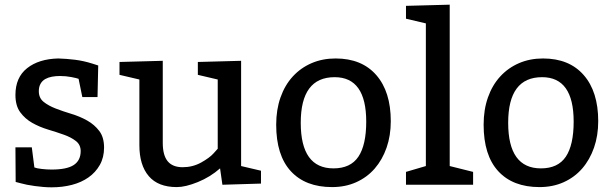

<svg xmlns="http://www.w3.org/2000/svg" viewBox="-20 -790 2618 821"><path d="M46 -160H116L127 -74Q137 -70 158.5 -67.5Q180 -65 201 -65Q266 -65 295.5 -84.5Q325 -104 325 -144Q325 -171 304.5 -187Q284 -203 253 -214Q222 -225 185.5 -236Q149 -247 118 -264.5Q87 -282 66.5 -310Q46 -338 46 -384Q46 -459 96 -498.5Q146 -538 229 -540Q264 -539 300.5 -534.5Q337 -530 375 -518L400 -510L397 -375H332L316 -453Q308 -456 285 -460.5Q262 -465 236 -465Q218 -465 202 -462Q186 -459 173.5 -452Q161 -445 153.5 -432Q146 -419 146 -400Q146 -371 166.5 -354.5Q187 -338 218 -326Q249 -314 285.5 -303Q322 -292 353 -274.5Q384 -257 404.5 -230Q425 -203 425 -159Q425 -117 407 -85Q389 -53 358.5 -31.5Q328 -10 287.5 0.5Q247 11 201 11Q184 11 165.5 9.5Q147 8 129 5.5Q111 3 95.5 0Q80 -3 70 -6L47 -12Z M1011 -530V-80L1096 -60V-5L931 0L921 -70Q879 -33 826 -11.5Q773 10 736 10Q656 10 616 -37Q576 -84 576 -169V-450L491 -470V-525L676 -530V-179Q676 -126 697 -100.5Q718 -75 761 -75Q804 -75 840 -95Q876 -115 893 -134L911 -154V-450L826 -470V-525Z M1161 -257Q1161 -321 1179.5 -373.5Q1198 -426 1232 -463Q1266 -500 1312.5 -520Q1359 -540 1415 -540Q1527 -540 1589 -469Q1651 -398 1651 -272Q1651 -210 1633 -158.5Q1615 -107 1582.5 -69.5Q1550 -32 1503.5 -11Q1457 10 1400 10Q1286 10 1223.5 -58Q1161 -126 1161 -257ZM1411 -460Q1266 -460 1266 -265Q1266 -70 1406 -70Q1479 -70 1512.5 -120Q1546 -170 1546 -270Q1546 -460 1411 -460Z M1903 -770V-80L2003 -55V0H1716V-55L1801 -80V-690L1716 -710V-765Z M2048 -257Q2048 -321 2066.5 -373.5Q2085 -426 2119 -463Q2153 -500 2199.5 -520Q2246 -540 2302 -540Q2414 -540 2476 -469Q2538 -398 2538 -272Q2538 -210 2520 -158.5Q2502 -107 2469.5 -69.5Q2437 -32 2390.5 -11Q2344 10 2287 10Q2173 10 2110.5 -58Q2048 -126 2048 -257ZM2298 -460Q2153 -460 2153 -265Q2153 -70 2293 -70Q2366 -70 2399.5 -120Q2433 -170 2433 -270Q2433 -460 2298 -460Z"/></svg>

Font: Bitter
Style: Regular
Weight: 400
Designer: Sol Matas
Foundry: Sol Matas
Version: Version 1.001